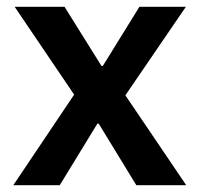

<svg xmlns="http://www.w3.org/2000/svg" viewBox="-20 -542 584 562"><path d="M19 0 197 -265 23 -522H169L277 -349H281L388 -522H524L347 -263L525 0H379L269 -180H265L155 0Z"/></svg>

Font: IBM Plex Arabic SemiBold
Style: Regular
Weight: 600
Designer: Mike Abbink, Paul van der Laan, Pieter van Rosmalen, Wael Morcos, Khajak Apelian
Foundry: Bold Monday
Version: Version 1.0